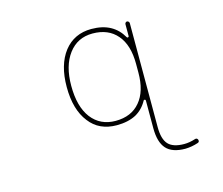

<svg xmlns="http://www.w3.org/2000/svg" viewBox="-106 -697 1212 1043"><g transform="rotate(-15 500.0 -175.5)"><path d="M814.5 205.1Q740.2 205.1 707 168Q673.8 130.9 673.8 52.7V-103.5Q673.8 -108.4 668.9 -109.4H668Q664.1 -110.4 662.1 -106.4Q637.7 -61.5 595.7 -38.1Q550.8 -14.6 487.3 -14.6Q438.5 -14.6 399.9 -32.2Q361.3 -49.8 334 -85.9Q277.3 -158.2 277.3 -285.2Q277.3 -410.2 334 -483.4Q362.3 -519.5 400.9 -537.6Q439.5 -555.7 487.3 -555.7Q550.8 -555.7 594.7 -531.2Q636.7 -507.8 662.1 -462.9Q664.1 -459 668 -460H668.9Q673.8 -460.9 673.8 -465.8V-532.2Q673.8 -537.1 677.2 -541Q680.7 -544.9 685.5 -544.9Q690.4 -544.9 694.3 -541Q698.2 -537.1 698.2 -532.2V52.7Q698.2 120.1 725.1 149.4Q752 178.7 814.5 178.7Q844.7 178.7 877 168Q888.7 164.1 893.6 175.8Q894.5 179.7 894.5 181.6Q894.5 189.5 885.7 192.4Q850.6 204.1 814.5 205.1ZM487.3 -530.3Q402.3 -530.3 352.5 -463.9Q302.7 -397.5 302.7 -285.2Q302.7 -168 351.6 -103.5Q401.4 -39.1 487.3 -39.1Q576.2 -39.1 625 -97.7Q673.8 -155.3 673.8 -260.7V-309.6Q673.8 -416 625 -472.7Q576.2 -530.3 487.3 -530.3Z"/></g></svg>

Font: Rounded-L Mgen+ 2m thin
Style: Regular
Weight: 100
Designer: [Source Han Sans]
Ryoko NISHIZUKA  (kana & ideographs); Paul D. Hunt (Latin, Greek & Cyrillic); Wenlong ZHANG  (bopomofo
Version: Version 1.059.20150602